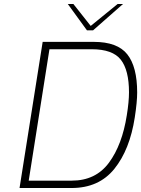

<svg xmlns="http://www.w3.org/2000/svg" viewBox="-20 -943 708 963"><path d="M194 -733H450Q569 -733 618.5 -670.5Q668 -608 668 -479Q668 -432 656 -354Q631 -192 553.5 -96Q476 0 339 0H78ZM340 -37Q460 -37 526.5 -127Q593 -217 616 -365Q627 -433 627 -480Q627 -591 586 -643.5Q545 -696 440 -696H228L124 -37ZM320 -923H348L435 -813L570 -923H597L447 -791H416Z"/></svg>

Font: Exo ExtraLight
Style: Italic
Weight: 275
Italic angle: -9°
Designer: Natanael Gama
Foundry: Natanael Gama
Version: Version 1.500; ttfautohint (v1.6)